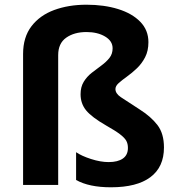

<svg xmlns="http://www.w3.org/2000/svg" viewBox="-20 -785 751 815"><path d="M610 -606Q610 -569 596 -542Q582 -515 561 -495Q540 -475 519 -460Q498 -445 484 -432.5Q470 -420 470 -407Q470 -388 493 -372.5Q516 -357 572 -321Q621 -290 648.5 -254Q676 -218 676 -159Q676 -76 618.5 -33Q561 10 451 10Q358 10 303 -21V-139Q326 -123 366.5 -110Q407 -97 441 -97Q480 -97 501.5 -112Q523 -127 523 -157Q523 -175 516 -187.5Q509 -200 489.5 -215Q470 -230 431 -252Q370 -287 346 -316Q322 -345 322 -385Q322 -416 335.5 -438Q349 -460 369.5 -476Q390 -492 410.5 -507Q431 -522 444.5 -539Q458 -556 458 -580Q458 -611 426 -630Q394 -649 347 -649Q295 -649 261 -625Q227 -601 227 -551V0H78V-556Q78 -627 113.5 -673.5Q149 -720 210 -742.5Q271 -765 347 -765Q422 -765 481.5 -746.5Q541 -728 575.5 -692.5Q610 -657 610 -606Z"/></svg>

Font: Noto Sans Devanagari UI
Style: Bold
Weight: 700
Designer: Jelle Bosma - Monotype Design Team
Foundry: Monotype Imaging Inc.
Version: Version 2.004; ttfautohint (v1.8.4.7-5d5b)